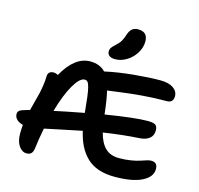

<svg xmlns="http://www.w3.org/2000/svg" viewBox="-137 -1154 1358 1310"><g transform="rotate(15 541.5 -499.5)"><path d="M579.1 -769Q551.8 -769 537.8 -780Q523.9 -791 523.9 -810.1Q523.9 -824.7 532.2 -836.7Q540.5 -848.6 559.1 -865.2Q581.1 -884.3 592 -903.1Q603 -921.9 612.8 -953.1Q623.5 -983.4 639.6 -995.1Q655.8 -1006.8 680.2 -1006.8Q748 -1006.8 748 -939Q748 -895.5 723.1 -855.7Q698.2 -815.9 659.2 -792.5Q620.1 -769 579.1 -769ZM161.1 7.8Q130.4 7.8 107.7 -24.2Q85 -56.2 85 -111.8Q85 -143.6 87.9 -173.8Q60.5 -179.7 43.7 -196Q26.9 -212.4 26.9 -234.9Q26.9 -250 38.8 -259.3Q50.8 -268.6 85.9 -277.8Q89.8 -278.8 97.4 -281Q105 -283.2 108.9 -284.2Q112.3 -298.3 125 -345.7Q137.7 -393.1 142.6 -414.1Q147.5 -435.1 152.8 -470.2Q158.2 -505.4 158.2 -534.2Q158.2 -552.7 168.5 -563Q178.7 -573.2 198.2 -573.2Q214.4 -573.2 230 -564Q312 -710.9 420.9 -710.9Q489.7 -710.9 528.8 -668.9Q622.6 -689.5 730.7 -699.7Q838.9 -710 917 -710Q975.1 -710 1007.6 -687.7Q1040 -665.5 1040 -630.9Q1040 -584 995.1 -584Q905.3 -584 821.3 -576.9Q737.3 -569.8 667.7 -560.1Q598.1 -550.3 582 -548.8Q596.7 -489.3 607.9 -386.2Q816.4 -419.9 903.8 -419.9Q945.3 -419.9 959.7 -409.4Q974.1 -398.9 974.1 -370.1Q974.1 -334 949.2 -314.5Q924.3 -294.9 882.8 -292Q766.6 -285.6 627.9 -264.2Q646 -194.3 682.1 -159.2Q718.3 -124 780.8 -124Q823.7 -124 862.1 -130.4Q900.4 -136.7 922.1 -144Q943.8 -151.4 964.4 -157.7Q984.9 -164.1 996.1 -164.1Q1022 -164.1 1032.5 -151.9Q1043 -139.6 1043 -116.2Q1043 -61 975.6 -27.1Q908.2 6.8 783.2 6.8Q718.3 6.8 668.5 -10.3Q618.7 -27.3 584.7 -60.8Q550.8 -94.2 528.8 -137.9Q506.8 -181.6 493.2 -240.2Q439.5 -230 352.8 -211.2Q266.1 -192.4 232.9 -186Q217.3 -106 210 -43.9Q207 -16.6 195.3 -4.2Q183.6 8.3 161.1 7.8ZM416 -581.1Q381.8 -581.1 340.8 -511Q299.8 -440.9 265.1 -319.8Q337.4 -335.9 475.1 -361.8Q468.3 -433.6 463.1 -473.9Q458 -514.2 451.2 -539.6Q444.3 -564.9 436.5 -573Q428.7 -581.1 416 -581.1Z"/></g></svg>

Font: Shantell Sans Irregular
Style: Regular
Weight: 600
Designer: Stephen Nixon, Anya Danilova, Shantell Martin
Foundry: Arrow Type
Version: Version 1.006;[9816181b4]